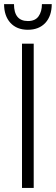

<svg xmlns="http://www.w3.org/2000/svg" viewBox="-23 -926 275 946"><path d="M143.1 0H85.4V-710.9H143.1ZM45.9 -905.8Q45.9 -822.3 114.7 -822.3Q150.4 -822.3 167 -845.7Q183.6 -869.1 183.6 -905.8H231.9Q231.9 -847.7 200.7 -813.5Q168.9 -779.3 114.3 -779.3Q59.6 -779.3 28.3 -813.5Q-2.9 -847.7 -2.9 -905.8Z"/></svg>

Font: RobotoCondensed-Light
Style: Light
Weight: 300
Designer: Google
Version: Version 1.200311; 2013